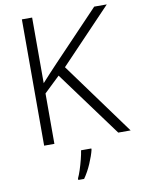

<svg xmlns="http://www.w3.org/2000/svg" viewBox="-100 -781 789 1069"><g transform="rotate(-10 294.5 -246.5)"><path d="M589 0H519L247 -370L158 -285V0H100V-714H158V-343Q179 -366 200.5 -389.5Q222 -413 245 -437L509 -714H580L290 -410ZM356 68Q348 101 329.5 144Q311 187 287 221H254V212Q262 196 271 168.5Q280 141 287.5 111.5Q295 82 298 61H356Z"/></g></svg>

Font: Noto Sans Lao Looped Light
Style: Regular
Weight: 300
Designer: Mark Frömberg, Ben Mitchell
Foundry: The Fontpad Ltd
Version: Version 1.002; ttfautohint (v1.8.4.7-5d5b)